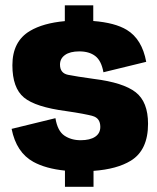

<svg xmlns="http://www.w3.org/2000/svg" viewBox="-20 -706 600 736"><path d="M229 10V-52Q155.5 -59.5 108 -85.5Q42.5 -121.5 24.5 -212L192.5 -253Q200.5 -204 226.8 -186.2Q253 -168.5 289 -168.5Q325 -168.5 344.8 -181.8Q364.5 -195 364.5 -219.5Q364.5 -253 335.5 -261.2Q306.5 -269.5 234.5 -280Q116 -295.5 71.8 -332.2Q27.5 -369 27.5 -456Q27.5 -547.5 95 -587.5Q145.5 -617.5 228.5 -625V-685.5H337.5V-625.5Q420.5 -619 466 -591.5Q524.5 -556 540.5 -469L376.5 -429Q368.5 -473.5 345.2 -491.2Q322 -509 284 -509Q248.5 -509 229.2 -495.2Q210 -481.5 210 -458.5Q210 -425.5 240.8 -419.2Q271.5 -413 340 -403.5Q452.5 -389.5 500 -352.5Q547.5 -315.5 547.5 -231.5Q547.5 -130.5 481.5 -90Q428.5 -57.5 338.5 -51V10Z"/></svg>

Font: Anybody ExtraBold
Style: Regular
Weight: 800
Designer: Tyler Finck
Foundry: Etcetera Type Company
Version: Version 1.010; ttfautohint (v1.8.3) -l 8 -r 50 -G 200 -x 14 